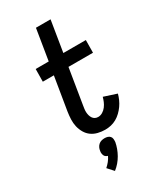

<svg xmlns="http://www.w3.org/2000/svg" viewBox="-241 -821 982 1160"><g transform="rotate(-30 250.0 -241.0)"><path d="M275 8Q249 8 224.5 2Q200 -4 180.5 -18Q161 -32 148.5 -53.5Q136 -75 130.5 -99Q125 -123 126 -149Q127 -175 131 -201L169 -432H92L93 -520H184L219 -735H321L286 -520H443L442 -432H271L231 -187Q229 -175 227.5 -163.5Q226 -152 226.5 -141Q227 -130 230 -119Q233 -108 239 -99Q245 -90 254.5 -85Q264 -80 276 -80Q292 -80 307 -89Q322 -98 332.5 -112Q343 -126 349.5 -141.5Q356 -157 360 -172L449 -143Q444 -124 435.5 -105Q427 -86 415 -69Q403 -52 387.5 -37Q372 -22 353.5 -11.5Q335 -1 315 3.5Q295 8 275 8ZM200 253 163 212Q177 200 189 185Q201 170 209 153Q202 151 195.5 146.5Q189 142 186 135Q183 128 182 119.5Q181 111 183 103Q184 92 189 81.5Q194 71 202.5 63.5Q211 56 222 53Q233 50 244 50Q255 50 265 53Q275 56 281.5 63.5Q288 71 289 81.5Q290 92 289 103Q285 124 277.5 144.5Q270 165 259 184.5Q248 204 233 221.5Q218 239 200 253Z"/></g></svg>

Font: Iosevka SS18 Semibold
Style: Italic
Weight: 600
Italic angle: -9°
Monospace: yes
Designer: Belleve Invis
Foundry: Belleve Invis
Version: Version 25.1.1; ttfautohint (v1.8.4)